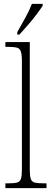

<svg xmlns="http://www.w3.org/2000/svg" viewBox="-20 -979 270 999"><path d="M8 0V-25H19Q52 -25 68 -29Q84 -33 89 -48.5Q94 -64 94 -98V-660Q94 -695 88.5 -711Q83 -727 68.5 -731Q54 -735 27 -735H8V-760H135V-98Q135 -64 140 -48.5Q145 -33 161 -29Q177 -25 210 -25H222V0ZM70 -812Q92 -851 112.5 -888Q133 -925 146 -959H202V-949Q191 -932 170.5 -904.5Q150 -877 125.5 -849Q101 -821 81 -799H70Z"/></svg>

Font: Noto Serif Ethiopic Condensed ExtraLight
Style: Regular
Weight: 200
Width: 3
Designer: Monotype Design Team
Foundry: Monotype Imaging Inc.
Version: Version 2.102; ttfautohint (v1.8.4.7-5d5b)